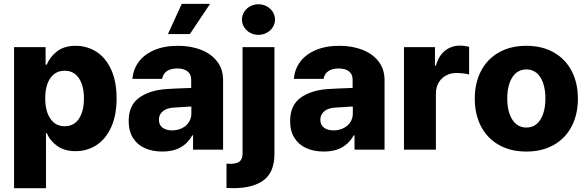

<svg xmlns="http://www.w3.org/2000/svg" viewBox="-20 -774 3041 993"><path d="M52.7 -530.3H215.8V-439.5H221.7Q238.8 -481 275.9 -509Q313 -537.1 371.1 -537.1Q429.2 -537.1 477.3 -507.1Q525.4 -477.1 554.2 -415.5Q583 -354 583 -264.6Q583 -177.7 554.9 -116.2Q526.9 -54.7 478.8 -23.4Q430.7 7.8 371.1 7.8Q314 7.8 276.4 -18.8Q238.8 -45.4 221.7 -85.9H217.8V199.2H52.7ZM314.5 -121.1Q362.3 -121.1 388.2 -159.9Q414.1 -198.7 414.1 -265.6Q414.1 -331.1 387.9 -369.6Q361.8 -408.2 314.5 -408.2Q267.1 -408.2 240.5 -370.1Q213.9 -332 213.9 -265.6Q213.9 -199.2 240.5 -160.2Q267.1 -121.1 314.5 -121.1Z M841.8 -313.5Q885.7 -316.4 949.2 -318.4Q957 -319.3 968.8 -319.3V-362.3Q968.8 -390.1 949.7 -405Q930.7 -419.9 896.5 -419.9Q863.3 -419.9 843.3 -406.2Q823.2 -392.6 818.4 -366.2H665Q668.5 -414.1 696.5 -452.9Q724.6 -491.7 776.6 -514.4Q828.6 -537.1 900.4 -537.1Q966.8 -537.1 1019.8 -516.4Q1072.8 -495.6 1103.3 -455.8Q1133.8 -416 1133.8 -360.4V0H978.5V-74.2H974.6Q952.1 -33.2 913.6 -11.7Q875 9.8 820.3 9.8Q768.6 9.8 729.2 -7.8Q689.9 -25.4 667.7 -60.8Q645.5 -96.2 645.5 -147.5Q645.5 -229.5 699.7 -268.6Q753.9 -307.6 841.8 -313.5ZM870.1 -99.6Q897.9 -99.6 920.9 -110.8Q943.8 -122.1 957 -142.3Q970.2 -162.6 969.7 -188.5V-222.7H960L869.1 -216.8Q837.9 -212.9 819.8 -196.5Q801.8 -180.2 801.8 -154.3Q801.8 -127.9 820.6 -113.8Q839.4 -99.6 870.1 -99.6ZM919.9 -753.9H1066.4L961.9 -597.7H848.6Z M1399.4 -530.3V22.5Q1399.4 115.7 1344.2 157.5Q1289.1 199.2 1185.5 199.2L1151.4 198.2V72.3Q1160.2 73.2 1171.9 73.2Q1206.1 73.2 1220.2 60.3Q1234.4 47.4 1234.4 19.5V-530.3ZM1231.4 -672.9Q1231.4 -694.3 1242.9 -712.6Q1254.4 -731 1273.9 -741.5Q1293.5 -752 1316.4 -752Q1339.4 -752 1359.1 -741.5Q1378.9 -731 1390.6 -712.6Q1402.3 -694.3 1402.3 -672.9Q1402.3 -651.4 1390.6 -633.1Q1378.9 -614.7 1359.1 -604.2Q1339.4 -593.8 1316.4 -593.8Q1293.5 -593.8 1273.9 -604.2Q1254.4 -614.7 1242.9 -633.1Q1231.4 -651.4 1231.4 -672.9Z M1676.8 -313.5Q1720.7 -316.4 1784.2 -318.4Q1792 -319.3 1803.7 -319.3V-362.3Q1803.7 -390.1 1784.7 -405Q1765.6 -419.9 1731.4 -419.9Q1698.2 -419.9 1678.2 -406.2Q1658.2 -392.6 1653.3 -366.2H1500Q1503.4 -414.1 1531.5 -452.9Q1559.6 -491.7 1611.6 -514.4Q1663.6 -537.1 1735.4 -537.1Q1801.8 -537.1 1854.7 -516.4Q1907.7 -495.6 1938.2 -455.8Q1968.8 -416 1968.8 -360.4V0H1813.5V-74.2H1809.6Q1787.1 -33.2 1748.5 -11.7Q1710 9.8 1655.3 9.8Q1603.5 9.8 1564.2 -7.8Q1524.9 -25.4 1502.7 -60.8Q1480.5 -96.2 1480.5 -147.5Q1480.5 -229.5 1534.7 -268.6Q1588.9 -307.6 1676.8 -313.5ZM1705.1 -99.6Q1732.9 -99.6 1755.9 -110.8Q1778.8 -122.1 1792 -142.3Q1805.2 -162.6 1804.7 -188.5V-222.7H1794.9L1704.1 -216.8Q1672.9 -212.9 1654.8 -196.5Q1636.7 -180.2 1636.7 -154.3Q1636.7 -127.9 1655.5 -113.8Q1674.3 -99.6 1705.1 -99.6Z M2069.3 -530.3H2229.5V-434.6H2234.4Q2248.5 -485.4 2281.5 -511.7Q2314.5 -538.1 2359.4 -538.1Q2378.9 -538.1 2406.2 -532.2V-388.7Q2395 -392.1 2376 -394.3Q2356.9 -396.5 2340.8 -396.5Q2310.1 -396.5 2285.9 -383.1Q2261.7 -369.6 2248 -345.5Q2234.4 -321.3 2234.4 -290V0H2069.3Z M2435.5 -263.7Q2435.5 -345.2 2467.8 -407Q2500 -468.8 2560.3 -502.9Q2620.6 -537.1 2702.1 -537.1Q2783.7 -537.1 2844 -502.9Q2904.3 -468.8 2936.5 -407Q2968.8 -345.2 2968.8 -263.7Q2968.8 -182.1 2936.5 -120.4Q2904.3 -58.6 2844 -24.4Q2783.7 9.8 2702.1 9.8Q2620.6 9.8 2560.3 -24.4Q2500 -58.6 2467.8 -120.4Q2435.5 -182.1 2435.5 -263.7ZM2800.8 -264.6Q2800.8 -309.1 2789.3 -343.3Q2777.8 -377.4 2755.9 -396.2Q2733.9 -415 2703.1 -415Q2655.8 -415 2629.6 -374Q2603.5 -333 2603.5 -264.6Q2603.5 -196.3 2629.6 -155.3Q2655.8 -114.3 2703.1 -114.3Q2733.9 -114.3 2755.9 -133.1Q2777.8 -151.9 2789.3 -186Q2800.8 -220.2 2800.8 -264.6Z"/></svg>

Font: Pretendard ExtraBold
Style: Regular
Weight: 800
Designer: Base glyphs from Inter by Rasmus Andersson; Hangeul glyphs from Noto Sans CJK(Source Han Sans) by Jang Soo-young and Kan
Foundry: Kil Hyung-jin
Version: Version 1.309